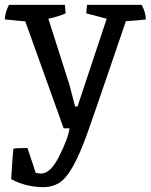

<svg xmlns="http://www.w3.org/2000/svg" viewBox="-30 -528 620 790"><path d="M140 186Q178 186 214.5 113Q251 40 256 0H232L74 -440L-10 -448Q-10 -476 7 -508H237L240 -473Q208 -459 169 -451L256 -178L279 -90H289L409 -451L325 -473L328 -508H553Q570 -476 570 -448Q529 -443 488 -441Q462 -365 410.5 -214Q359 -63 329.5 20Q300 103 271 155Q242 207 213.5 224.5Q185 242 150 242Q88 242 34 218L16 209Q23 95 25 84Q33 81 83 81L117 183Q126 186 140 186Z"/></svg>

Font: Inika
Style: Regular
Weight: 400
Designer: Constanza Artigas Preller
Foundry: Constanza Artigas Preller
Version: Version 1.001